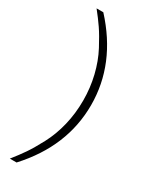

<svg xmlns="http://www.w3.org/2000/svg" viewBox="-200 -760 657 840"><g transform="rotate(30 128.5 -339.5)"><path d="M18 -719Q46 -684 66.5 -654Q87 -624 113.5 -574Q140 -524 154.5 -464Q169 -404 169 -340Q169 -275 154.5 -215Q140 -155 113.5 -105Q87 -55 66.5 -25Q46 5 18 40H52Q209 -131 209 -340Q209 -548 52 -719Z"/></g></svg>

Font: Roundo Light
Style: Regular
Weight: 300
Designer: Namrata Goyal (Gurmukhi), Shiva Nallaperumal (Latin)
Foundry: Indian Type Foundry
Version: Version 1.000;PS 1.0;hotconv 1.0.88;makeotf.lib2.5.647800